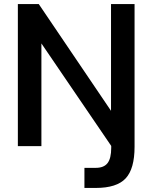

<svg xmlns="http://www.w3.org/2000/svg" viewBox="-20 -720 751 946"><path d="M396 107H452Q492 107 510 83.5Q528 60 528 8V-1L184 -506V0H68V-700H171L527 -174V-700H643V3Q643 112 599 159Q555 206 452 206H396Z"/></svg>

Font: Bai Jamjuree SemiBold
Style: Regular
Weight: 600
Version: Version 1.000; ttfautohint (v1.6)